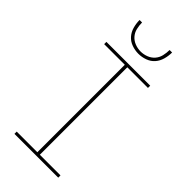

<svg xmlns="http://www.w3.org/2000/svg" viewBox="-293 -1020 1085 1085"><g transform="rotate(45 250.0 -477.5)"><path d="M75 0V-18H240V-717H75V-735H425V-717H260V-18H425V0ZM250 -815Q223 -815 196.5 -824.5Q170 -834 152.5 -854Q135 -874 127.5 -901Q120 -928 120 -955H140Q140 -932 145.5 -908.5Q151 -885 166.5 -867.5Q182 -850 204.5 -841.5Q227 -833 250 -833Q273 -833 295.5 -841.5Q318 -850 333.5 -867.5Q349 -885 354.5 -908.5Q360 -932 360 -955H380Q380 -928 372.5 -901Q365 -874 347.5 -854Q330 -834 303.5 -824.5Q277 -815 250 -815Z"/></g></svg>

Font: Iosevka SS18 Thin
Style: Regular
Weight: 100
Monospace: yes
Designer: Belleve Invis
Foundry: Belleve Invis
Version: Version 25.1.1; ttfautohint (v1.8.4)